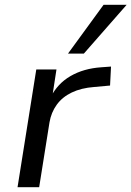

<svg xmlns="http://www.w3.org/2000/svg" viewBox="-20 -779 547 799"><path d="M53 0 131 -490H215L197 -373H190Q219 -431 273.5 -462.5Q328 -494 401 -499L442 -502L438 -423L372 -417Q318 -413 278.5 -394Q239 -375 216 -343Q193 -311 186 -270L143 0ZM263 -556 411 -759H507L329 -556Z"/></svg>

Font: Nunito Sans 10pt SemiExpanded
Style: Italic
Weight: 400
Width: 6
Italic angle: -9°
Designer: Vernon Adams
Foundry: Vernon Adams
Version: Version 3.101;gftools[0.9.27]